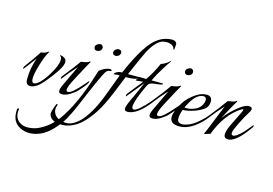

<svg xmlns="http://www.w3.org/2000/svg" viewBox="-118 -855 2061 1450"><g transform="rotate(15 913.0 -130.5)"><path d="M169 -13Q119 18 94 -2Q81 -13 82 -42Q82 -128 112 -208Q98 -188 69 -150.5Q40 -113 39 -112Q32 -102 32 -114Q32 -122 37 -128Q93 -203 130 -261Q166 -266 179 -278Q183 -282 185.5 -282Q188 -282 188 -278Q188 -274 185 -270Q167 -243 144 -168Q121 -93 121 -57.5Q121 -22 138 -22Q178 -22 242 -124Q288 -199 290 -242Q290 -265 282 -270Q274 -273 276.5 -276Q279 -279 282 -279Q285 -279 291 -277Q297 -275 302 -273Q319 -265 323 -256.5Q327 -248 327 -236Q327 -200 263 -116Q199 -32 169 -13Z M339 -16Q339 -34 349 -56Q356 -72 429 -226Q376 -169 333 -112Q326 -102 326 -114Q326 -122 331 -128Q402 -216 440 -271Q490 -278 500 -287Q510 -296 511 -288Q511 -284 506.5 -278.5Q502 -273 425 -128Q391 -64 391 -40Q391 -26 405 -26Q436 -26 517 -122L539 -147Q551 -135 480 -59Q461 -38 427.5 -17.5Q394 3 366.5 3Q339 3 339 -16ZM536 -382Q512 -382 512 -408Q512 -420 525.5 -429Q539 -438 549.5 -438Q560 -438 566 -429.5Q572 -421 572 -416Q572 -398 559 -390Q546 -382 536 -382Z M713 -427Q717 -421 717 -416Q717 -411 714.5 -403Q712 -395 701 -388Q690 -381 678.5 -382Q667 -383 661 -391.5Q655 -400 658.5 -411.5Q662 -423 672.5 -429.5Q683 -436 688.5 -436Q694 -436 700.5 -435.5Q707 -435 713 -427ZM82 193 79 218Q79 263 107.5 287.5Q136 312 176.5 312Q217 312 255 297Q340 260 400 180Q499 45 576 -205Q585 -236 587 -238Q600 -252 624 -263Q650 -275 664.5 -275Q679 -275 682 -269Q682 -261 673 -261Q652 -261 639 -242Q615 -208 504 57Q476 122 449 170Q422 218 377 265Q332 312 287.5 331Q243 350 203 350Q163 350 128 332Q67 300 67 223V206Q67 191 79 191Q82 191 82 193Z M1061 -576Q1046 -582 1031 -582Q1016 -582 1002 -579Q950 -568 896 -469Q882 -444 808 -273H880Q900 -273 909 -275Q909 -268 894 -262Q866 -247 811 -247Q804 -247 797 -247Q738 -99 717 -53.5Q696 -8 677 26Q658 60 629.5 98Q601 136 571.5 163Q542 190 503 208Q464 226 424 226Q341 226 323 176Q321 169 321 164.5Q321 160 322 154.5Q323 149 324 144.5Q325 140 328 131Q331 122 332 118.5Q333 115 337.5 104Q342 93 343.5 89Q345 85 348.5 84Q352 83 354 86Q356 89 351.5 99.5Q347 110 347 124Q347 138 352 150Q372 198 444 204Q448 204 453 204Q480 204 505 190Q573 155 635 39Q665 -17 701 -115.5Q737 -214 750 -247H727Q726 -247 705 -244L703 -245Q705 -255 722 -264Q739 -273 750 -273H762Q867 -517 954 -575Q1005 -611 1067 -611Q1080 -611 1091 -603Q1102 -595 1101 -581L1098 -545Q1098 -543 1095 -542Q1092 -541 1091 -543Q1087 -567 1061 -576Z M919 -274 950 -273Q989 -326 1028 -412Q1037 -413 1056 -423.5Q1075 -434 1083.5 -442.5Q1092 -451 1094.5 -451Q1097 -451 1097 -448.5Q1097 -446 1089 -437Q1081 -428 1049.5 -377.5Q1018 -327 992 -273H1073Q1083 -273 1084 -270Q1085 -267 1077.5 -264.5Q1070 -262 1063.5 -260Q1057 -258 1035 -256Q986 -253 974.5 -236.5Q963 -220 935 -152Q883 -26 919 -26Q950 -26 1033 -122L1052 -146Q1054 -143 1054 -136.5Q1054 -130 1043 -115Q951 3 877 3Q853 3 853 -16Q853 -40 892 -118L946 -239Q844 -115 842 -112Q835 -102 835 -114Q835 -122 840 -128Q908 -213 934 -247Q925 -247 880 -242Q870 -242 887.5 -258Q905 -274 912 -274Z M1046 -16Q1046 -34 1056 -56Q1063 -72 1136 -226Q1083 -169 1040 -112Q1033 -102 1033 -114Q1033 -122 1038 -128Q1109 -216 1147 -271Q1197 -278 1207 -287Q1217 -296 1218 -288Q1218 -284 1213.5 -278.5Q1209 -273 1132 -128Q1098 -64 1098 -40Q1098 -26 1112 -26Q1143 -26 1224 -122L1246 -147Q1258 -135 1187 -59Q1168 -38 1134.5 -17.5Q1101 3 1073.5 3Q1046 3 1046 -16ZM1243 -382Q1219 -382 1219 -408Q1219 -420 1232.5 -429Q1246 -438 1256.5 -438Q1267 -438 1273 -429.5Q1279 -421 1279 -416Q1279 -398 1266 -390Q1253 -382 1243 -382Z M1277 -119Q1262 -80 1262 -46.5Q1262 -13 1303 -13Q1318 -13 1342 -22Q1381 -35 1423 -72Q1465 -109 1492 -144Q1495 -141 1495 -136Q1495 -131 1488 -121Q1451 -70 1396 -31Q1341 8 1284 8Q1210 8 1210 -46Q1210 -89 1256 -165Q1282 -206 1330 -241.5Q1378 -277 1422 -277Q1466 -277 1466 -235Q1466 -191 1431.5 -168.5Q1397 -146 1353.5 -132.5Q1310 -119 1277 -119ZM1285 -139Q1291 -139 1307.5 -139Q1324 -139 1347 -146Q1404 -163 1421 -210Q1426 -224 1426 -236.5Q1426 -249 1418 -254.5Q1410 -260 1404 -260Q1339 -259 1285 -139Z M1779 -259Q1779 -246 1762.5 -222Q1746 -198 1713 -131.5Q1680 -65 1680 -47.5Q1680 -30 1694.5 -30Q1709 -30 1732.5 -48.5Q1756 -67 1774.5 -88Q1793 -109 1824 -147Q1826 -144 1826 -138Q1826 -132 1813 -115Q1762 -46 1727 -19Q1692 8 1664 8Q1632 8 1632 -23.5Q1632 -55 1664.5 -119.5Q1697 -184 1717 -228Q1727 -249 1703 -236Q1589 -165 1526 2Q1520 2 1502.5 8.5Q1485 15 1482 15Q1478 15 1482.5 5.5Q1487 -4 1499.5 -34Q1512 -64 1530 -110Q1565 -198 1577 -226Q1524 -169 1481 -112Q1474 -102 1474 -114Q1474 -122 1479 -128Q1550 -216 1588 -271Q1638 -278 1646 -285Q1654 -292 1656 -292Q1658 -292 1658.5 -288Q1659 -284 1652.5 -276.5Q1646 -269 1574 -135Q1622 -198 1686 -246Q1727 -276 1753 -276Q1779 -276 1779 -259Z"/></g></svg>

Font: Italianno
Style: Regular
Weight: 400
Designer: Robert E. Leuschke
Foundry: Robert E. Leuschke
Version: Version 1.003